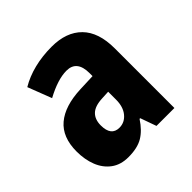

<svg xmlns="http://www.w3.org/2000/svg" viewBox="-154 -688 826 826"><g transform="rotate(-45 259.0 -275.0)"><path d="M274 -560Q363 -560 412 -510.5Q461 -461 461 -363V0H352L326 -73H322Q294 -30 260.5 -10Q227 10 172 10Q125 10 93.5 -13.5Q62 -37 46.5 -76.5Q31 -116 31 -165Q31 -252 82.5 -295.5Q134 -339 232 -343L309 -346V-364Q309 -442 246 -442Q193 -442 119 -402L77 -511Q117 -535 167 -547.5Q217 -560 274 -560ZM270 -249Q225 -247 204.5 -227Q184 -207 184 -171Q184 -107 234 -107Q266 -107 287.5 -133Q309 -159 309 -203V-251Z"/></g></svg>

Font: Noto Sans Myanmar Condensed ExtraBold
Style: Regular
Weight: 800
Width: 3
Designer: Monotype Design Team
Foundry: Monotype Imaging Inc.
Version: Version 2.107; ttfautohint (v1.8.4.7-5d5b)